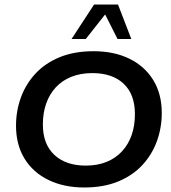

<svg xmlns="http://www.w3.org/2000/svg" viewBox="-20 -821 759 851"><path d="M353 10Q264 10 195.5 -23Q127 -56 89 -117.5Q51 -179 51 -264Q51 -329 72.5 -388.5Q94 -448 137 -494.5Q180 -541 244.5 -567.5Q309 -594 395 -594Q485 -594 553 -561Q621 -528 659 -466.5Q697 -405 697 -320Q697 -255 675.5 -195.5Q654 -136 611 -89.5Q568 -43 503.5 -16.5Q439 10 353 10ZM360 -87Q412 -87 452.5 -103.5Q493 -120 521 -150.5Q549 -181 563.5 -222.5Q578 -264 578 -315Q578 -403 528 -450Q478 -497 389 -497Q337 -497 296 -480.5Q255 -464 227 -433.5Q199 -403 184.5 -361.5Q170 -320 170 -269Q170 -182 221 -134.5Q272 -87 360 -87ZM297 -648 397 -801H503L562 -648H501L446 -757L360 -648Z"/></svg>

Font: Rokkitt SemiBold
Style: Italic
Weight: 600
Italic angle: -9°
Designer: Vernon Adams
Foundry: Vernon Adams
Version: Version 3.103